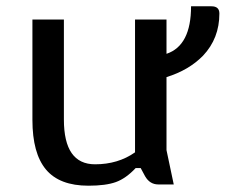

<svg xmlns="http://www.w3.org/2000/svg" viewBox="-20 -578 717 610"><path d="M587 -558H652Q677 -558 677 -535Q677 -456 625 -401Q580 -355 509 -333V-101L532 8H483Q456 8 441 -18L427 -44H411Q380 -11 348 0.5Q316 12 261 12Q169 12 126 -39.5Q83 -91 83 -197V-516H183V-198Q183 -56 282 -56Q355 -56 409 -94V-516H509V-407Q587 -433 587 -558Z"/></svg>

Font: Voces
Style: Regular
Weight: 400
Designer: Ana Paula Megda, Pablo Ugerman
Foundry: Ana Paula Megda, Pablo Ugerman
Version: Version 1.003